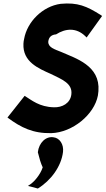

<svg xmlns="http://www.w3.org/2000/svg" viewBox="-20 -744 608 1106"><path d="M343 131C348 88 324 51 289 47C244 39 204 79 198 133C206 166 215 197 226 220C212 264 175 303 160 314L141 327L161 332C174 335 186 339 198 342C273 296 333 215 343 131ZM115 -492C110 -388 201 -350 273 -318C336 -287 399 -264 391 -200C385 -149 338 -124 290 -126C207 -128 162 -167 122 -192L23 -67C102 -8 171 25 276 23C397 19 523 -83 544 -194L547 -219V-220C558 -367 415 -408 332 -445C294 -460 257 -471 258 -504C261 -531 277 -544 303 -546C356 -580 419 -587 472 -535L479 -528L568 -652L561 -657C479 -709 427 -731 330 -722C224 -708 136 -617 119 -520C117 -511 115 -501 115 -492Z"/></svg>

Font: Bluebird
Style: SfBdNrwObl
Weight: 700
Designer: Jasper
Foundry: Cannot Into Space Fonts
Version: Version 0.98